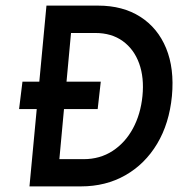

<svg xmlns="http://www.w3.org/2000/svg" viewBox="-20 -664 652 684"><path d="M60 -373H339L328 -275.5H48ZM145.5 -644H329.5Q417.5 -644 479.8 -604.2Q542 -564.5 571.8 -492.2Q601.5 -420 592.5 -322Q583 -224 539.8 -151.8Q496.5 -79.5 426.8 -39.8Q357 0 268.5 0H85ZM233 -546.5 191.5 -97H278Q336 -97 381 -126.2Q426 -155.5 453.5 -206.2Q481 -257 487.5 -322Q494 -387 475.8 -437.8Q457.5 -488.5 417.5 -517.5Q377.5 -546.5 319.5 -546.5Z"/></svg>

Font: Karla SemiBold
Style: Italic
Weight: 600
Italic angle: -8°
Designer: Jonathan Pinhorn
Version: Version 2.004;gftools[0.9.33]